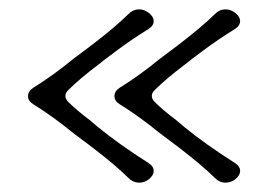

<svg xmlns="http://www.w3.org/2000/svg" viewBox="-20 -394 594 411"><path d="M51 -206Q93 -232 137 -268L157 -283L177 -298Q229 -338 255 -364Q265 -374 278 -374Q289 -374 299 -366Q309 -358 309 -349Q309 -339 298 -332Q261 -309 229.5 -285.5Q198 -262 191 -256Q151 -226 126 -201Q120 -195 120 -189Q120 -182 126 -176Q144 -158 172 -137Q192 -120 191 -121Q235 -85 298 -45Q309 -38 309 -28Q309 -19 299.5 -11Q290 -3 278 -3Q265 -3 255 -13Q229 -39 177 -79L157 -94L137 -109Q93 -145 51 -171Q40 -178 40 -188Q40 -199 51 -206ZM236 -206Q278 -232 322 -268L342 -283L362 -298Q414 -338 440 -364Q450 -374 463 -374Q474 -374 484 -366Q494 -358 494 -349Q494 -339 483 -332Q446 -309 414.5 -285.5Q383 -262 376 -256Q336 -226 311 -201Q305 -195 305 -189Q305 -182 311 -176Q329 -158 357 -137Q377 -120 376 -121Q420 -85 483 -45Q494 -38 494 -28Q494 -19 484.5 -11Q475 -3 463 -3Q450 -3 440 -13Q414 -39 362 -79L342 -94L322 -109Q278 -145 236 -171Q225 -178 225 -188Q225 -199 236 -206Z"/></svg>

Font: Hina Mincho
Style: Regular
Weight: 400
Designer: satsuyako
Foundry: satsuyako
Version: Version 1.100